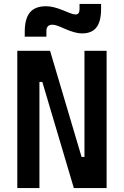

<svg xmlns="http://www.w3.org/2000/svg" viewBox="-20 -950 626 970"><path d="M67.4 0V-693.4H232.9L392.1 -157.2H406.7V-693.4H518.6V0H353L193.8 -536.1H179.2V0ZM105 -764.6V-789.1Q105 -855.5 131.1 -887Q157.2 -918.5 212.4 -918.5Q248 -918.5 294.4 -899.4Q321.8 -888.2 336.9 -882.6Q352.1 -877 361.8 -877Q381.8 -877 381.8 -903.3V-930.2H490.7V-905.8Q490.7 -841.8 467.3 -811.5Q443.8 -781.2 394 -781.2Q359.4 -781.2 304.7 -805.7Q284.7 -814.9 269.8 -820.1Q254.9 -825.2 245.6 -825.2Q214.4 -825.2 214.4 -793.9V-764.6Z"/></svg>

Font: Caskaydia Cove SemiBold
Style: Regular
Weight: 600
Monospace: yes
Designer: Aaron Bell
Foundry: Saja Typeworks
Version: Version 4.300; ttfautohint (v1.8.3)